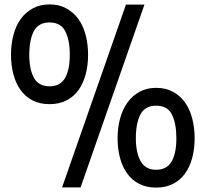

<svg xmlns="http://www.w3.org/2000/svg" viewBox="-20 -841 934 872"><path d="M864 -213Q864 -165 853 -124Q842 -83 820.5 -53Q799 -23 766 -6Q733 11 689 11Q645 11 612 -6Q579 -23 557.5 -53Q536 -83 525 -124Q514 -165 514 -213Q514 -261 525.5 -303Q537 -345 559 -375.5Q581 -406 613.5 -424Q646 -442 689 -442Q733 -442 766 -424Q799 -406 820.5 -375.5Q842 -345 853 -303Q864 -261 864 -213ZM636 -820 346 10H262L552 -820ZM380 -592Q380 -544 369 -503Q358 -462 336.5 -432Q315 -402 282 -385Q249 -368 205 -368Q161 -368 128 -385Q95 -402 73.5 -432Q52 -462 41 -503Q30 -544 30 -592Q30 -640 41 -682Q52 -724 74 -754.5Q96 -785 129 -803Q162 -821 205 -821Q248 -821 281 -803Q314 -785 336 -754.5Q358 -724 369 -682Q380 -640 380 -592ZM781 -213Q781 -280 761 -320.5Q741 -361 689 -361Q639 -361 618 -321.5Q597 -282 597 -213Q597 -147 619 -108.5Q641 -70 689 -70Q737 -70 759 -107Q781 -144 781 -213ZM297 -592Q297 -659 276.5 -699Q256 -739 205 -739Q155 -739 134 -700Q113 -661 113 -592Q113 -525 134.5 -487Q156 -449 205 -449Q253 -449 275 -486Q297 -523 297 -592Z"/></svg>

Font: TypoPRO Sinkin Sans
Style: 400 Regular
Weight: 400
Designer: Keith Bates
Foundry: K-Type
Version: Sinkin Sans (version 1.0)  by Keith Bates   •   © 2014   www